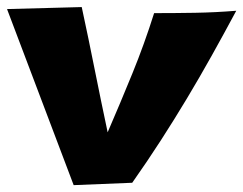

<svg xmlns="http://www.w3.org/2000/svg" viewBox="-35 -582 705 557"><path d="M650.4 -550.8Q614.3 -483.4 579.1 -420.4Q543.9 -357.4 507.3 -296.4Q470.7 -235.4 431.6 -174.8Q392.6 -114.3 348.6 -51.8L178.7 -44.9L-14.6 -555.7L202.1 -561.5Q221.7 -470.7 239.7 -380.4Q257.8 -290 277.3 -198.2Q314.5 -284.2 349.1 -369.1Q383.8 -454.1 412.1 -543.9Q472.7 -543.9 531.2 -544.9Q589.8 -545.9 650.4 -550.8Z"/></svg>

Font: Slackey
Style: Regular
Weight: 400
Designer: Squid
Foundry: Font Diner, Inc DBA Sideshow
Version: Version 1.000